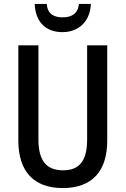

<svg xmlns="http://www.w3.org/2000/svg" viewBox="-20 -944 637 974"><path d="M441 -924H380C376 -874 342 -856 298 -856C252 -856 221 -874 217 -924H156C160 -832 212 -781 297 -781C380 -781 438 -837 441 -924ZM524 -231V-714H422V-237C422 -128 383 -80 300 -80C218 -80 175 -126 175 -236V-714H73V-231C73 -74 152 10 298 10C448 10 524 -76 524 -231Z"/></svg>

Font: Noto Sans Gujarati UI Condensed Medium
Style: Regular
Weight: 500
Width: 3
Designer: Jelle Bosma - Monotype Design Team, Universal Thirst
Foundry: Monotype Imaging Inc.
Version: Version 2.106